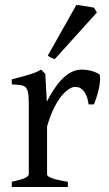

<svg xmlns="http://www.w3.org/2000/svg" viewBox="-20 -747 435 767"><path d="M167 -341 161 -452 144 -469C123 -457 110 -451 27 -430V-410C79 -406 95 -412 95 -335V-51C95 -39 70 -30 27 -21V0H251V-21C234 -24 168 -33 168 -51V-242C204 -367 258 -400 280 -400C318 -400 330 -359 334 -330H355C363 -347 380 -397 380 -434C380 -443 379 -449 376 -451C352 -465 327 -469 306 -469C246 -469 201 -407 167 -341ZM199 -511 367 -697 356 -716 341 -719C335 -720 296 -727 285 -727L171 -525C178 -519 187 -514 199 -511Z"/></svg>

Font: Temporarium
Style: Regular
Weight: 400
Version: Version 1.1